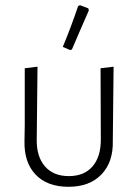

<svg xmlns="http://www.w3.org/2000/svg" viewBox="-20 -713 529 737"><path d="M280 -690 287 -693 319 -681 321 -673Q308 -643 285 -590.5Q262 -538 256 -523L249 -521L221 -533Q252 -607 280 -690ZM243 4Q161 4 116.5 -43Q72 -90 74 -172L75 -233V-451L124 -457L121 -177Q120 -112 152.5 -74.5Q185 -37 244 -37Q303 -37 335 -74Q367 -111 367 -177L366 -451L416 -457L413 -172Q415 -91 369.5 -43.5Q324 4 243 4Z"/></svg>

Font: Alegreya Sans Light
Style: Regular
Weight: 300
Designer: Juan Pablo del Peral
Foundry: Huerta Tipografica
Version: Version 2.007